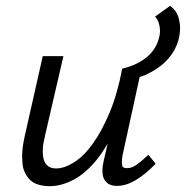

<svg xmlns="http://www.w3.org/2000/svg" viewBox="-20 -634 639 660"><path d="M382 5Q368 5 357.5 0.5Q347 -4 340.5 -14Q334 -24 333 -34Q332 -44 332 -48Q332 -61 336 -79L350 -140Q333 -111 315 -88Q276 -39 233.5 -16.5Q191 6 150 6Q125 6 104.5 -2Q84 -10 71.5 -30Q59 -50 57.5 -70Q56 -90 56 -96Q56 -126 65 -166L127 -441H198L136 -173Q128 -139 127.5 -127Q127 -115 127 -113Q127 -93 132.5 -80Q138 -67 148 -61Q158 -55 173 -55Q201 -55 234.5 -76Q268 -97 299 -140Q330 -183 357 -247.5Q384 -312 400 -398Q451 -410 484.5 -437.5Q518 -465 528 -509Q530 -519 530 -529Q530 -539 526.5 -552.5Q523 -566 513 -577L565 -614Q587 -597 593 -576Q599 -555 599 -538Q599 -523 596 -507Q590 -478 574 -453Q558 -428 534 -409Q510 -390 479 -376Q470 -373 460 -369L401 -99Q399 -86 399 -77Q399 -71 400.5 -63.5Q402 -56 418 -56Q433 -56 450 -68Q467 -80 490 -102L515 -71Q479 -34 446 -14.5Q413 5 382 5Z"/></svg>

Font: Isabella Sans
Style: Italic
Weight: 400
Italic angle: -12°
Designer: Christian Thalmann (Catharsis Fonts), Cristiano Sobral
Foundry: The Isabella Sans Project Authors
Version: Version 2.026; ttfautohint (v1.8.4.7-5d5b-dirty)